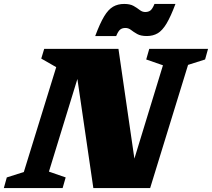

<svg xmlns="http://www.w3.org/2000/svg" viewBox="-50 -955 1077 975"><path d="M283.5 -54 268 0H-30.5L-15.5 -54L71 -81.5L235.5 -614L159.5 -657.5L174.5 -707H551.5L632.5 -149.5L777.5 -623.5L692.5 -653L708 -707H1006.5L991.5 -653L905 -625.5L712.5 0H424L343 -554L198.5 -83.5ZM841 -935Q817 -871 795.8 -835.5Q774.5 -800 750.8 -786Q727 -772 695.5 -772Q665 -772 646.8 -782.2Q628.5 -792.5 615.5 -802.8Q602.5 -813 587 -813Q571 -813 560.8 -805.2Q550.5 -797.5 540 -772H433.5Q457.5 -836.5 478.8 -871.8Q500 -907 524.2 -921Q548.5 -935 580.5 -935Q610.5 -935 628.5 -924.8Q646.5 -914.5 659.5 -904.2Q672.5 -894 687.5 -894Q703.5 -894 713.8 -901.8Q724 -909.5 734.5 -935Z"/></svg>

Font: Newsreader Caption ExtraBold
Style: Italic
Weight: 800
Italic angle: -17°
Designer: Hugues Gentile
Foundry: Production Type
Version: Version 1.001